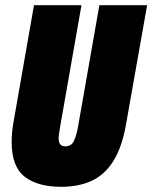

<svg xmlns="http://www.w3.org/2000/svg" viewBox="-20 -708 587 740"><path d="M216 12Q125 12 75 -27Q25 -66 25 -160Q25 -177 26.5 -196.5Q28 -216 32 -237L111 -688H294L212 -221Q210 -207 208 -195Q206 -183 206 -174Q206 -160 212 -152Q218 -144 231 -144Q255 -144 265 -165Q275 -186 281 -221L363 -688H547L466 -230Q450 -139 416 -86Q382 -33 332 -10.5Q282 12 216 12Z"/></svg>

Font: Archivo ExtraCondensed Black
Style: Italic
Weight: 900
Width: 2
Italic angle: -10°
Designer: Hector Gatti
Foundry: Omnibus-Type
Version: Version 2.001